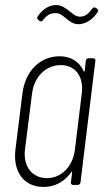

<svg xmlns="http://www.w3.org/2000/svg" viewBox="-20 -733 413 761"><path d="M201 -681C218 -681 228 -671 242 -660C255 -649 270 -637 291 -637C311 -637 343 -648 367 -685C371 -691 369 -696 364 -699L359 -702C354 -705 348 -704 345 -698C327 -673 313 -667 296 -667C280 -667 268 -679 254 -690C239 -701 224 -713 203 -713C178 -713 153 -701 130 -669C126 -663 127 -659 131 -655L137 -650C141 -646 146 -648 151 -654C169 -677 183 -681 201 -681ZM320 -492 316 -453C315 -449 312 -448 311 -452C294 -489 260 -510 217 -510C137 -510 80 -450 69 -363L41 -139C31 -53 74 8 153 8C197 8 236 -13 262 -50C264 -54 266 -53 266 -49L261 -10C260 -4 264 0 270 0H288C294 0 298 -4 299 -10L358 -492C359 -498 356 -502 350 -502H331C325 -502 321 -498 320 -492ZM166 -27C107 -27 71 -74 79 -140L107 -362C115 -429 162 -475 221 -475C279 -475 313 -429 304 -362L277 -140C269 -74 224 -27 166 -27Z"/></svg>

Font: Barlow Condensed ExtraLight
Style: Italic
Weight: 275
Width: 3
Italic angle: -7°
Designer: Jeremy Tribby
Foundry: Tribby Type
Version: Version 1.422;hotconv 1.0.109;makeotfexe 2.5.65596